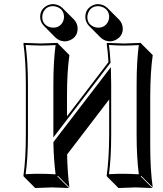

<svg xmlns="http://www.w3.org/2000/svg" viewBox="-20 -857 796 936"><path d="M106 -444.8Q106 -559.6 94.2 -645L96.2 -647.9Q97.7 -647.9 178.2 -645Q178.2 -645 261.2 -647.9L262.2 -645L318.4 -588.4Q306.6 -507.8 306.6 -388.7V-290L508.8 -554.2Q505.9 -604 500 -645L502 -647.9Q503.4 -647.9 584 -645Q584 -645 667 -647.9L668 -645L724.6 -588.4Q712.9 -508.3 712.4 -388.7V-143.6Q712.4 -28.8 724.6 56.6L668 0L666 2.9L722.7 59.6Q721.2 59.6 640.6 56.6Q640.6 56.6 557.6 59.6L501 2.9L500 0Q511.7 -81.5 512.2 -200.2V-372.1L307.1 -104Q309.1 -12.2 318.4 56.6L262.2 0L259.8 2.9L316.4 59.6Q314.9 59.6 234.4 56.6Q234.4 56.6 151.4 59.6L95.2 2.9L94.2 0Q106 -81.5 106 -200.2ZM396 -773.9Q396 -813.5 431.2 -830.6Q444.8 -836.9 459 -836.9Q484.9 -835.9 503.4 -818.4L560.1 -761.7Q578.1 -742.7 578.6 -717.3Q578.6 -680.2 544.4 -662.6Q530.3 -655.8 515.6 -655.3Q489.3 -656.2 470.7 -673.8L414.1 -730.5Q396.5 -749 396 -773.9ZM175.8 -773.9Q175.8 -813.5 211.4 -830.6Q225.1 -836.9 238.8 -836.9Q265.1 -835.9 283.7 -818.8L340.3 -762.2Q358.4 -743.2 358.4 -717.3Q358.4 -679.7 324.7 -662.6Q310.5 -655.8 295.4 -655.3Q269 -656.2 250.5 -673.8L194.3 -730.5Q176.3 -749 175.8 -773.9ZM186 -773.9Q186 -740.2 217.3 -726.6Q228 -722.2 238.8 -722.2Q272.9 -722.2 287.6 -752.9Q292 -763.7 292 -773.9Q292 -808.6 260.7 -822.3Q250 -826.7 238.8 -827.1Q204.1 -827.1 190.4 -795.9Q186 -784.7 186 -773.9ZM405.8 -773.9Q405.8 -740.2 437 -726.6Q447.8 -722.2 459 -722.2Q491.7 -722.2 506.8 -751.5Q512.2 -762.7 512.2 -773.9Q512.2 -807.1 481.9 -821.8Q470.7 -826.7 459 -827.1Q424.3 -827.1 410.6 -795.9Q405.8 -784.7 405.8 -773.9ZM116.2 -444.8V-200.2Q116.2 -87.4 105 -7.8Q149.4 -10.3 178.2 -9.8Q207 -9.8 251 -7.3Q242.2 -75.7 240.2 -160.6V-164.1L520.5 -529.8L521 -501.5Q522 -471.7 522 -444.8V-200.2Q522 -87.4 511.2 -7.8Q555.7 -10.3 584 -9.8Q612.3 -9.8 656.7 -7.3Q646 -91.8 646 -200.2V-444.8Q646 -558.1 656.7 -637.2Q611.8 -634.8 584 -634.8Q555.7 -634.8 511.2 -637.7Q516.1 -598.6 518.6 -554.7L519 -551.3L240.2 -187V-444.8Q240.2 -558.1 251 -637.2Q206.5 -634.8 178 -635Q149.4 -635.3 105 -637.7Q116.2 -552.7 116.2 -444.8Z"/></svg>

Font: Linux Biolinum Shadow O
Style: Bold
Weight: 700
Designer: Philipp H. Poll
Foundry: Philipp H. Poll
Version: Version 0.9.2